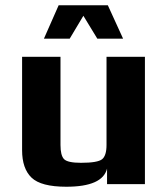

<svg xmlns="http://www.w3.org/2000/svg" viewBox="-20 -700 635 730"><path d="M531 0V-484H385V-149C385 -121.7 379.3 -103.5 368 -94.5C356.7 -85.5 330 -81 288 -81C254 -81 232.5 -85.7 223.5 -95C214.5 -104.3 210 -122.3 210 -149V-484H64V-129C64 -82.3 76 -47.5 100 -24.5C124 -1.5 168 10 232 10C324 10 375.7 -13 387 -59V0ZM448 -553 390 -680H203L147 -553H245L297 -640L350 -553Z"/></svg>

Font: Play
Style: Bold
Weight: 700
Designer: Jonas Hecksher
Foundry: Jonas Hecksher, Playtypeª, e-types AS
Version: Version 1.002